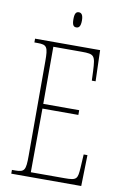

<svg xmlns="http://www.w3.org/2000/svg" viewBox="-97 -944 643 1000"><g transform="rotate(10 224.5 -444.5)"><path d="M237 -809C250 -809 260 -817 260 -849C260 -880 250 -889 237 -889C223 -889 215 -880 215 -849C215 -817 223 -809 237 -809ZM36 0H406L410 -164H390L386 -94C382 -33 379 -25 314 -25H135L137 -362H327V-387H137V-689H287C355 -689 359 -682 363 -600L365 -550H385L380 -714H36V-694H53C103 -694 109 -683 109 -606V-108C109 -31 103 -20 53 -20H36Z"/></g></svg>

Font: Noto Serif ExtraCondensed Thin
Style: Regular
Weight: 100
Width: 2
Designer: Monotype Design Team
Foundry: Monotype Imaging Inc.
Version: Version 2.013